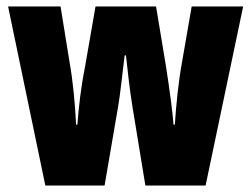

<svg xmlns="http://www.w3.org/2000/svg" viewBox="-20 -573 776 593"><path d="M389 -244 429 0H615L731 -553H572L542 -380C531 -320 524 -250 520 -188H516C513 -229 504 -294 493 -366L462 -553H275L243 -369C229 -298 223 -240 219 -188H215C212 -252 205 -325 195 -380L167 -553H5L120 0H303L345 -245C352 -285 358 -348 365 -402H369C374 -355 381 -293 389 -244Z"/></svg>

Font: Noto Sans Myanmar UI ExtraCondensed Black
Style: Regular
Weight: 900
Width: 2
Designer: Monotype Design Team
Foundry: Monotype Imaging Inc.
Version: Version 2.103